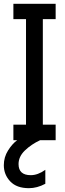

<svg xmlns="http://www.w3.org/2000/svg" viewBox="-43 -728 338 1004"><path d="M108 256Q44 256 10.5 220.5Q-23 185 -23 136Q-23 94 -1 59Q21 24 47 5H27V-76H93V-628H27V-708H248V-628H181V-76H248V5H167Q120 27 87 59Q54 91 54 130Q54 188 118 188Q155 188 194 160V233Q151 256 108 256Z"/></svg>

Font: LXGW 975 Gothic SC
Style: Regular
Weight: 400
Version: Version 2.01;February 25, 2021